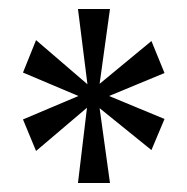

<svg xmlns="http://www.w3.org/2000/svg" viewBox="-20 -780 416 426"><path d="M173 -541 60 -445 31 -515 154 -567 31 -619 60 -691 174 -593 153 -760H224L201 -594L316 -689L345 -618L222 -567L345 -516L316 -447L201 -540L224 -374H153Z"/></svg>

Font: Noto Serif Cond
Style: Regular
Weight: 400
Width: 3
Designer: Monotype Design Team
Foundry: Monotype Imaging Inc.
Version: Version 1.001